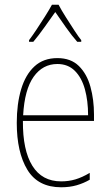

<svg xmlns="http://www.w3.org/2000/svg" viewBox="-20 -783 468 813"><path d="M223 -537Q280 -537 314 -503.5Q348 -470 363 -415.5Q378 -361 378 -298V-271H77Q76 -147 117 -81Q158 -15 239 -15Q271 -15 299.5 -23.5Q328 -32 360 -51V-22Q334 -7 304.5 1.5Q275 10 239 10Q141 10 96 -64Q51 -138 51 -263Q51 -343 69.5 -405Q88 -467 126 -502Q164 -537 223 -537ZM223 -512Q161 -512 122.5 -458Q84 -404 78 -295H353Q353 -356 339.5 -405Q326 -454 297 -483Q268 -512 223 -512ZM228 -763Q240 -740 259 -710Q278 -680 296 -652.5Q314 -625 324 -613V-606H307Q284 -632 259 -667.5Q234 -703 214 -732Q194 -704 168.5 -668Q143 -632 121 -606H103V-613Q116 -630 134 -657Q152 -684 170 -712.5Q188 -741 200 -763Z"/></svg>

Font: Noto Sans Devanagari UI Condensed Thin
Style: Regular
Weight: 100
Width: 3
Designer: Jelle Bosma - Monotype Design Team
Foundry: Monotype Imaging Inc.
Version: Version 2.004; ttfautohint (v1.8.4.7-5d5b)